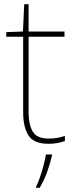

<svg xmlns="http://www.w3.org/2000/svg" viewBox="-20 -679 359 920"><path d="M212 -15Q237 -15 256 -18.5Q275 -22 291 -28V-3Q275 2 256.5 6Q238 10 212 10Q142 10 116.5 -30Q91 -70 91 -140V-503H10V-525L90 -528L96 -659H117V-528H289V-503H117V-143Q117 -82 137 -48.5Q157 -15 212 -15ZM229 67Q220 106 205.5 146Q191 186 170 221H153V215Q161 200 171 171.5Q181 143 189 112.5Q197 82 200 61H229Z"/></svg>

Font: Noto Sans Thaana Thin
Style: Regular
Weight: 100
Designer: David Williams
Foundry: Google Inc.
Version: Version 3.001; ttfautohint (v1.8.4.7-5d5b)